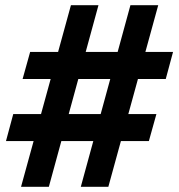

<svg xmlns="http://www.w3.org/2000/svg" viewBox="-20 -719 690 739"><path d="M291 0 482 -699H589L397 0ZM3 -176 31 -280H582L553 -176ZM61 0 253 -699H359L168 0ZM67 -415 96 -519H646L618 -415Z"/></svg>

Font: Azeret Mono Thin Medium
Style: Regular
Weight: 500
Version: Version 1.002